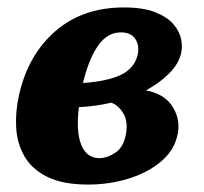

<svg xmlns="http://www.w3.org/2000/svg" viewBox="-20 -487 548 516"><path d="M217 9Q149 9 107.5 -11.5Q66 -32 46 -66.5Q26 -101 23.5 -143.5Q21 -186 31 -231Q55 -339 128.5 -403Q202 -467 313 -467Q365 -467 397.5 -454Q430 -441 446.5 -421.5Q463 -402 467 -380.5Q471 -359 466 -341Q459 -314 434 -289Q409 -264 372 -244Q423 -235 445 -198.5Q467 -162 456 -120Q446 -80 410.5 -51Q375 -22 324 -6.5Q273 9 217 9ZM305 -400Q268 -400 243 -363.5Q218 -327 203 -264Q265 -268 302 -284.5Q339 -301 349 -336Q356 -362 344.5 -381Q333 -400 305 -400ZM319 -130Q324 -163 310.5 -184Q297 -205 279 -211Q236 -201 192 -199Q184 -133 198.5 -97.5Q213 -62 247 -62Q268 -62 290.5 -77Q313 -92 319 -130Z"/></svg>

Font: Vollkorn ExtraBold
Style: Italic
Weight: 800
Italic angle: -11°
Designer: Friedrich Althausen
Foundry: Friedrich Althausen
Version: Version 5.000; ttfautohint (v1.8.3)